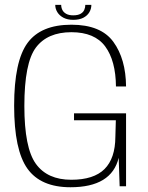

<svg xmlns="http://www.w3.org/2000/svg" viewBox="-20 -784 624 808"><path d="M276.5 4Q449.5 4 479.5 -120L483.5 0H510.5V-307H291.5V-278H467.5L465.5 -208Q465 -117.5 419.8 -72.5Q374.5 -27.5 280 -27.5Q179.5 -27.5 131 -94.5Q82.5 -161.5 82.5 -338Q82.5 -519 131 -583.8Q179.5 -648.5 280.5 -648.5Q378.5 -648.5 422.8 -588.5Q467 -528.5 468 -420H510.5Q509.5 -536 457 -608Q404.5 -680 280.5 -680Q152 -680 95.8 -603.2Q39.5 -526.5 39.5 -339Q39.5 -152.5 95.5 -74.2Q151.5 4 276.5 4ZM288 -700.5Q313.5 -700.5 330.5 -709.2Q347.5 -718 356 -732.5Q364.5 -747 364.5 -763.5H339Q339 -752.5 334.5 -742.2Q330 -732 318.8 -725.8Q307.5 -719.5 288 -719.5Q270 -719.5 258.8 -725.8Q247.5 -732 242.5 -742Q237.5 -752 237.5 -763.5H212.5Q212.5 -747 221.5 -732.5Q230.5 -718 247.5 -709.2Q264.5 -700.5 288 -700.5Z"/></svg>

Font: Anybody UltraCondensed Thin ExtraLight
Style: Regular
Weight: 250
Version: Version 1.111